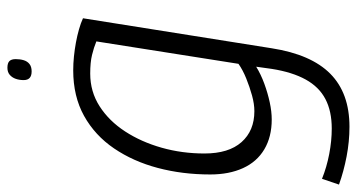

<svg xmlns="http://www.w3.org/2000/svg" viewBox="-248 -518 986 531"><g transform="rotate(-90 245.5 -253.0)"><path d="M0 191 16 144Q48 157 84.5 164Q121 171 155 171Q203 171 236.5 153.5Q270 136 290.5 99Q311 62 320 5L326 -38Q305 -25 279 -15.5Q253 -6 227.5 -0.5Q202 5 180 5Q132 5 97.5 -15.5Q63 -36 45.5 -74.5Q28 -113 28 -165Q28 -242 46 -310Q64 -378 100 -431Q136 -484 190 -514Q244 -544 316 -544Q335 -544 354.5 -542Q374 -540 393 -536.5Q412 -533 429.5 -528Q447 -523 460 -517L377 5Q360 114 306.5 167Q253 220 160 220Q119 220 77.5 212Q36 204 0 191ZM396 -480Q379 -487 358.5 -492Q338 -497 307 -497Q257 -497 216.5 -471Q176 -445 147 -400.5Q118 -356 102 -299.5Q86 -243 86 -181Q86 -114 117.5 -78.5Q149 -43 203 -43Q223 -43 246.5 -49.5Q270 -56 293.5 -65.5Q317 -75 334 -87ZM313 -659Q301 -659 295 -664.5Q289 -670 289 -681Q289 -693 292.5 -703Q296 -713 303.5 -719.5Q311 -726 323 -726Q336 -726 341.5 -720.5Q347 -715 347 -703Q347 -691 344 -681Q341 -671 333.5 -665Q326 -659 313 -659Z"/></g></svg>

Font: Georama Light
Style: Italic
Weight: 300
Italic angle: -9°
Designer: Jean-Baptiste Levee
Foundry: Production Type
Version: Version 1.001